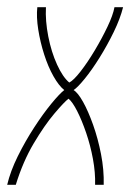

<svg xmlns="http://www.w3.org/2000/svg" viewBox="-42 -515 363 535"><path d="M-22 0Q-13 -38 7.5 -79.5Q28 -121 53 -159.5Q78 -198 101 -226Q124 -254 137 -264Q122 -276 107 -302.5Q92 -329 81 -363.5Q70 -398 64.5 -433Q59 -468 62 -495H86Q84 -457 92.5 -413.5Q101 -370 117 -335Q133 -300 151 -285Q163 -291 182.5 -316Q202 -341 222 -374.5Q242 -408 257.5 -440.5Q273 -473 277 -495H301Q293 -463 275 -426Q257 -389 235.5 -354.5Q214 -320 194 -295.5Q174 -271 163 -264Q175 -257 189.5 -231Q204 -205 217.5 -167Q231 -129 239.5 -85.5Q248 -42 247 0H223Q224 -34 217 -72Q210 -110 198 -145Q186 -180 173 -205.5Q160 -231 149 -240Q137 -231 109.5 -198.5Q82 -166 52 -115.5Q22 -65 2 0Z"/></svg>

Font: Alumni Sans SC Thin
Style: Italic
Weight: 100
Italic angle: -8°
Designer: Robert E. Leuschke
Foundry: Robert E. Leuschke
Version: Version 1.016